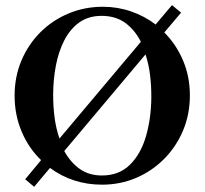

<svg xmlns="http://www.w3.org/2000/svg" viewBox="-20 -701 794 744"><path d="M378.9 -674.8Q435.5 -674.8 488 -656.7Q540.5 -638.7 583 -606L646.5 -681.2L681.6 -651.9L616.7 -575.2Q662.6 -529.3 689.2 -466.8Q715.8 -404.3 715.8 -331.5Q715.8 -258.3 689.5 -195.6Q663.1 -132.8 616.2 -85.4Q569.3 -38.1 507.6 -11.7Q445.8 14.6 375.5 14.6Q261.7 14.6 173.8 -50.3L112.3 22.9L77.6 -6.3L139.2 -80.6Q91.3 -126.5 64 -190.9Q36.6 -255.4 36.6 -330.6Q36.6 -403.8 63 -466.3Q89.4 -528.8 136.2 -575.7Q183.1 -622.6 245.4 -648.7Q307.6 -674.8 378.9 -674.8ZM374.5 -639.6Q323.2 -639.6 287.6 -614.3Q252 -588.9 229.5 -545.4Q207 -502 196.5 -446.8Q186 -391.6 186 -332Q186 -288.1 191.4 -246.1Q196.8 -204.1 210.4 -164.1L525.9 -539.1Q502.9 -584.5 466.1 -611.8Q429.2 -639.2 374.5 -639.6ZM375 -21Q441.4 -21 483.6 -62.7Q525.9 -104.5 545.9 -173.8Q565.9 -243.2 566.4 -326.2Q566.4 -369.6 561.5 -410.2Q556.6 -450.7 543.9 -490.2L229 -115.7Q252.4 -72.8 288.3 -46.9Q324.2 -21 375 -21Z"/></svg>

Font: Awami Nastaliq
Style: Bold
Weight: 700
Designer: Peter Martin, SIL International
Foundry: SIL International
Version: Version 3.100